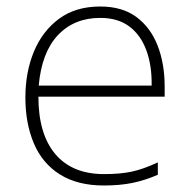

<svg xmlns="http://www.w3.org/2000/svg" viewBox="-20 -560 585 590"><path d="M288 -540Q356 -540 399.5 -507.5Q443 -475 464.5 -419.5Q486 -364 486 -294V-263H98Q98 -148 150 -86.5Q202 -25 300 -25Q349 -25 384.5 -32.5Q420 -40 465 -61V-23Q426 -6 387.5 2Q349 10 299 10Q218 10 164 -24Q110 -58 84 -119.5Q58 -181 58 -260Q58 -338 84 -401Q110 -464 161 -502Q212 -540 288 -540ZM288 -505Q208 -505 158 -452Q108 -399 99 -297H446Q447 -359 429.5 -406Q412 -453 377 -479Q342 -505 288 -505Z"/></svg>

Font: Noto Sans Khmer ExtraLight
Style: Regular
Weight: 250
Version: Version 2.003